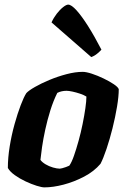

<svg xmlns="http://www.w3.org/2000/svg" viewBox="-20 -811 544 831"><path d="M172 0Q161 0 138.5 -7Q116 -14 90.5 -26Q65 -38 44 -53Q23 -68 14 -84Q14 -128 22 -177.5Q30 -227 43 -273.5Q56 -320 69.5 -355.5Q83 -391 94 -408Q104 -419 131 -434.5Q158 -450 194 -465Q230 -480 268 -490Q306 -500 338 -500Q353 -500 377.5 -492Q402 -484 428 -471.5Q454 -459 472.5 -446.5Q491 -434 494 -425Q494 -394 486.5 -349Q479 -304 467 -256Q455 -208 441 -166.5Q427 -125 415 -102Q387 -69 344 -46.5Q301 -24 255.5 -12Q210 0 172 0ZM239 -81Q242 -81 249.5 -83Q257 -85 265.5 -88Q274 -91 280 -94Q290 -108 300 -136.5Q310 -165 320 -201Q330 -237 337.5 -274Q345 -311 349.5 -342.5Q354 -374 354 -393Q343 -400 326.5 -405.5Q310 -411 294 -414.5Q278 -418 268 -418Q258 -418 248 -416Q238 -414 228 -409Q211 -375 198 -333.5Q185 -292 176 -250.5Q167 -209 162 -174.5Q157 -140 155 -119Q162 -109 177 -100Q192 -91 209.5 -86Q227 -81 239 -81ZM375 -564 203 -714Q212 -734 225.5 -751.5Q239 -769 253 -780Q267 -791 275 -791Q289 -791 311.5 -766Q334 -741 361.5 -697.5Q389 -654 419 -596Q413 -589 401 -579Q389 -569 375 -564Z"/></svg>

Font: Texturina 12pt Black
Style: Italic
Weight: 900
Italic angle: -11°
Designer: Guillermo Torres Carreño
Foundry: Omnibus-Type
Version: Version 1.002